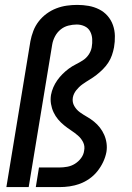

<svg xmlns="http://www.w3.org/2000/svg" viewBox="-20 -763 540 783"><path d="M6 0 104 -595Q108 -616 116 -637Q124 -658 138 -676Q152 -694 170.5 -707.5Q189 -721 210 -729Q231 -737 252.5 -740Q274 -743 295 -743Q319 -743 341.5 -739Q364 -735 384 -725Q404 -715 418.5 -698.5Q433 -682 440.5 -661Q448 -640 448.5 -616.5Q449 -593 445 -570Q442 -554 436.5 -538Q431 -522 421.5 -507.5Q412 -493 399.5 -480.5Q387 -468 373.5 -457.5Q360 -447 345 -438Q330 -429 316 -419Q302 -409 291 -395Q280 -381 277 -365Q274 -346 283 -330.5Q292 -315 306 -305Q320 -295 335 -286.5Q350 -278 363.5 -267Q377 -256 387.5 -242.5Q398 -229 405 -213Q412 -197 414.5 -179Q417 -161 414 -143Q410 -122 400.5 -102Q391 -82 377 -64.5Q363 -47 344.5 -34Q326 -21 305.5 -13.5Q285 -6 264 -3Q243 0 222 0H126L139 -80H222Q238 -80 254.5 -83Q271 -86 285.5 -95Q300 -104 310.5 -118Q321 -132 323 -148Q327 -167 319 -183Q311 -199 297.5 -210.5Q284 -222 269.5 -231.5Q255 -241 241.5 -252Q228 -263 217 -276Q206 -289 198.5 -305Q191 -321 188 -339Q185 -357 188 -376Q191 -392 197.5 -407Q204 -422 213.5 -435.5Q223 -449 235 -461Q247 -473 260.5 -483Q274 -493 289 -500.5Q304 -508 318 -517Q332 -526 341.5 -540Q351 -554 354 -570Q357 -587 356 -604Q355 -621 347.5 -635Q340 -649 325 -656Q310 -663 293 -663Q276 -663 258.5 -658.5Q241 -654 227 -642.5Q213 -631 204.5 -615Q196 -599 193 -582L97 0Z"/></svg>

Font: Iosevka SS04 Medium
Style: Italic
Weight: 500
Italic angle: -9°
Monospace: yes
Designer: Belleve Invis
Foundry: Belleve Invis
Version: Version 19.0.0; ttfautohint (v1.8.4)